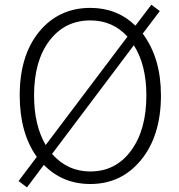

<svg xmlns="http://www.w3.org/2000/svg" viewBox="-20 -776 766 823"><path d="M553.7 -582 203.1 -116.2Q269.5 -41 367.2 -41Q475.6 -41 541.5 -129.9Q607.4 -218.8 607.4 -367.2Q607.4 -498 553.7 -582ZM175.8 -154.3 526.4 -619.1Q462.9 -688.5 367.2 -688.5Q257.8 -688.5 191.9 -601.6Q126 -514.6 126 -367.2Q126 -239.3 175.8 -154.3ZM665 -728.5 591.8 -631.8Q669.9 -527.3 669.9 -367.2Q669.9 -195.3 585.4 -91.3Q501 12.7 367.2 12.7Q248 12.7 168 -69.3L95.7 27.3L59.6 0L137.7 -103.5Q64.5 -206.1 64.5 -367.2Q64.5 -539.1 148.4 -640.6Q232.4 -742.2 367.2 -742.2Q481.4 -742.2 560.5 -666L628.9 -755.9Z"/></svg>

Font: Gen Shin Gothic Light
Style: Regular
Weight: 200
Designer: [Source Han Sans]
Ryoko NISHIZUKA  (kana & ideographs); Paul D. Hunt (Latin, Greek & Cyrillic); Wenlong ZHANG  (bopomofo
Version: Version 1.002.20150607